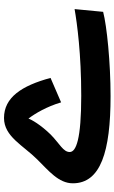

<svg xmlns="http://www.w3.org/2000/svg" viewBox="178 -742 585 982"><g transform="rotate(-90 471.0 -251.5)"><path d="M470 21C641 21 829 2 901 -17L915 -163C841 -150 685 -129 472 -129C250 -129 184 -155 184 -188C184 -221 226 -239 273 -285C324 -337 350 -384 355 -399C381 -365 416 -306 438 -232L563 -286C523 -434 463 -524 358 -524C263 -524 218 -426 146 -354C89 -296 24 -245 24 -172C24 -30 185 21 470 21Z"/></g></svg>

Font: Noto Sans Arabic ExtBd
Style: Regular
Weight: 800
Designer: Monotype Design Team, Nadine Chahine, Nizar Qandah and Khaled Hosny
Foundry: Monotype Imaging Inc.
Version: Version 2.012